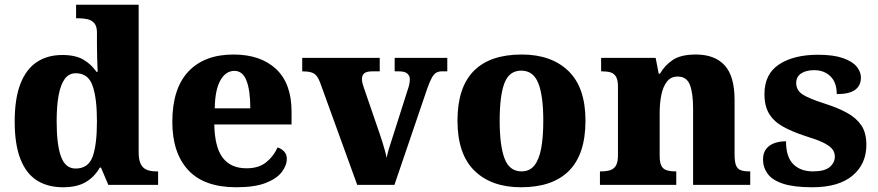

<svg xmlns="http://www.w3.org/2000/svg" viewBox="-20 -780 3702 810"><path d="M246 10Q181 10 135.5 -19Q90 -48 66 -109.5Q42 -171 42 -267Q42 -364 66 -426Q90 -488 135 -518Q180 -548 243 -548Q299 -548 332.5 -528Q366 -508 387 -477H392Q391 -501 390 -532Q389 -563 389 -591V-643Q389 -669 378 -682Q367 -695 349 -699Q331 -703 309 -703H301V-760H565V-137Q565 -106 573.5 -88.5Q582 -71 598.5 -64Q615 -57 639 -57H647V0H437L406 -73H401Q379 -34 342 -12Q305 10 246 10ZM299 -69Q352 -69 370.5 -118.5Q389 -168 389 -269Q389 -366 370.5 -418.5Q352 -471 300 -471Q271 -471 253.5 -447.5Q236 -424 227.5 -379Q219 -334 219 -268Q219 -169 237.5 -119Q256 -69 299 -69Z M977 10Q841 10 774 -62.5Q707 -135 707 -266Q707 -406 774.5 -478Q842 -550 965 -550Q1079 -550 1144.5 -489Q1210 -428 1210 -309V-255H884Q886 -158 920 -114Q954 -70 1020 -70Q1071 -70 1102.5 -95Q1134 -120 1151 -158Q1167 -153 1178.5 -141Q1190 -129 1190 -110Q1190 -82 1168.5 -54Q1147 -26 1100.5 -8Q1054 10 977 10ZM1036 -323Q1036 -398 1020 -439.5Q1004 -481 969 -481Q932 -481 909.5 -440.5Q887 -400 886 -323Z M1330 -433Q1323 -451 1314.5 -461Q1306 -471 1292 -475Q1278 -479 1255 -479V-536H1582V-479H1551Q1527 -479 1517 -471Q1507 -463 1507 -447Q1507 -436 1510 -426Q1513 -416 1516 -407L1581 -218Q1588 -198 1593.5 -180Q1599 -162 1603.5 -146Q1608 -130 1611 -114Q1615 -133 1621.5 -155Q1628 -177 1634 -194L1699 -398Q1704 -412 1706.5 -423.5Q1709 -435 1709 -447Q1709 -460 1698.5 -469.5Q1688 -479 1663 -479H1645V-536H1867V-479H1844Q1830 -479 1820 -473Q1810 -467 1801.5 -451.5Q1793 -436 1783 -408L1644 0H1487Z M2178 10Q2053 10 1981.5 -60Q1910 -130 1910 -271Q1910 -411 1978.5 -480.5Q2047 -550 2181 -550Q2306 -550 2378 -480.5Q2450 -411 2450 -271Q2450 -130 2381 -60Q2312 10 2178 10ZM2180 -57Q2214 -57 2234 -81.5Q2254 -106 2263 -153.5Q2272 -201 2272 -271Q2272 -376 2251 -429Q2230 -482 2179 -482Q2128 -482 2108 -429Q2088 -376 2088 -271Q2088 -166 2108.5 -111.5Q2129 -57 2180 -57Z M2511 0V-57H2515Q2538 -57 2554 -62Q2570 -67 2578.5 -81.5Q2587 -96 2587 -125V-415Q2587 -442 2579 -456Q2571 -470 2556.5 -474.5Q2542 -479 2520 -479H2516V-536H2746L2759 -469H2764Q2785 -505 2819 -527.5Q2853 -550 2916 -550Q2995 -550 3037 -504.5Q3079 -459 3079 -358V-128Q3079 -98 3085 -82.5Q3091 -67 3105 -62Q3119 -57 3141 -57H3145V0H2904V-322Q2904 -387 2890.5 -422Q2877 -457 2839 -457Q2810 -457 2793.5 -435.5Q2777 -414 2770 -379.5Q2763 -345 2763 -305V-122Q2763 -95 2770 -81Q2777 -67 2792 -62Q2807 -57 2829 -57H2833V0Z M3407 10Q3329 10 3283.5 -5Q3238 -20 3218.5 -47Q3199 -74 3199 -107Q3199 -135 3212.5 -152Q3226 -169 3248 -176.5Q3270 -184 3296 -184Q3296 -118 3326.5 -87.5Q3357 -57 3410 -57Q3459 -57 3480.5 -75.5Q3502 -94 3502 -119Q3502 -139 3489.5 -153Q3477 -167 3450.5 -179.5Q3424 -192 3381 -205Q3322 -224 3283 -246Q3244 -268 3224.5 -300.5Q3205 -333 3205 -383Q3205 -468 3267 -508.5Q3329 -549 3431 -549Q3496 -549 3536 -535Q3576 -521 3594 -499Q3612 -477 3612 -453Q3612 -419 3587.5 -401Q3563 -383 3510 -383Q3510 -432 3483.5 -458Q3457 -484 3415 -484Q3380 -484 3359.5 -470Q3339 -456 3339 -430Q3339 -400 3364.5 -382.5Q3390 -365 3459 -343Q3513 -326 3552.5 -304.5Q3592 -283 3613.5 -251.5Q3635 -220 3635 -169Q3635 -88 3576.5 -39Q3518 10 3407 10Z"/></svg>

Font: Noto Serif Ethiopic ExtraBold
Style: Regular
Weight: 800
Version: Version 2.102